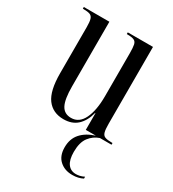

<svg xmlns="http://www.w3.org/2000/svg" viewBox="-185 -639 881 976"><g transform="rotate(30 255.0 -151.5)"><path d="M212 10Q149 10 115 -35.5Q81 -81 81 -184V-454Q81 -485 76.5 -500.5Q72 -516 59 -521Q46 -526 20 -526H17V-536H167V-157Q167 -81 184.5 -48Q202 -15 242 -15Q289 -15 313 -64.5Q337 -114 337 -197V-447Q337 -482 333.5 -498.5Q330 -515 317 -520.5Q304 -526 277 -526H275V-536H423V-84Q423 -52 427.5 -36Q432 -20 445.5 -15Q459 -10 486 -10H489V0H338V-98H336Q323 -47 292.5 -18.5Q262 10 212 10ZM392 233Q347 233 318 206.5Q289 180 289 130Q289 80 317.5 48Q346 16 397 0H421Q387 11 364 41Q341 71 341 127Q341 173 358 196.5Q375 220 406 220Q416 220 428 217.5Q440 215 454 208V219Q428 233 392 233Z"/></g></svg>

Font: Noto Serif Display ExtraCondensed
Style: Regular
Weight: 400
Width: 2
Designer: Monotype Design Team
Foundry: Monotype Imaging Inc.
Version: Version 2.009